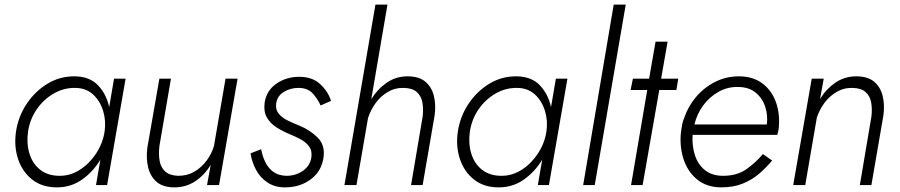

<svg xmlns="http://www.w3.org/2000/svg" viewBox="-20 -800 3890 830"><path d="M49 -230Q40 -166 58.5 -111.5Q77 -57 119.5 -23.5Q162 10 226 10Q287 10 335 -24Q383 -58 414 -110L395 0H443L523 -460H473L452 -337Q440 -393 404 -431Q368 -469 304 -470Q240 -471 186 -438.5Q132 -406 95.5 -351.5Q59 -297 49 -230ZM101 -230Q109 -284 138.5 -327Q168 -370 212 -395.5Q256 -421 307 -420Q353 -419 383 -391Q413 -363 426 -320Q439 -277 432 -230Q424 -180 395.5 -136.5Q367 -93 326 -66.5Q285 -40 238 -40Q187 -40 154 -66Q121 -92 107.5 -135.5Q94 -179 101 -230Z M669 -168 719 -460H669L617 -162Q611 -115 620.5 -76Q630 -37 657.5 -13.5Q685 10 734 10Q785 10 825.5 -17.5Q866 -45 891 -88L875 0H927L1007 -460H955L905 -169Q895 -135 873 -105.5Q851 -76 820.5 -58Q790 -40 751 -40Q714 -41 694.5 -58.5Q675 -76 670 -105Q665 -134 669 -168Z M1109 -155 1063 -137Q1069 -99 1087 -65.5Q1105 -32 1136.5 -11Q1168 10 1212 10Q1278 10 1325 -26Q1372 -62 1379 -123Q1385 -174 1352.5 -206Q1320 -238 1274 -257Q1249 -267 1224 -279Q1199 -291 1184.5 -309Q1170 -327 1174 -354Q1179 -386 1207.5 -403Q1236 -420 1270 -420Q1310 -420 1331.5 -396.5Q1353 -373 1366 -344L1411 -364Q1398 -405 1364 -436.5Q1330 -468 1274 -468Q1218 -468 1175 -438.5Q1132 -409 1124 -356Q1119 -318 1133.5 -292.5Q1148 -267 1174.5 -250Q1201 -233 1232 -220Q1257 -210 1280 -197.5Q1303 -185 1316.5 -166.5Q1330 -148 1326 -120Q1321 -84 1290 -62Q1259 -40 1218 -40Q1183 -41 1161 -57.5Q1139 -74 1126.5 -100Q1114 -126 1109 -155Z M1807 -296 1757 0H1807L1859 -302Q1865 -348 1855.5 -386Q1846 -424 1818.5 -447Q1791 -470 1742 -470Q1691 -470 1651 -442Q1611 -414 1585 -371L1655 -780H1603L1469 0H1521L1571 -290Q1582 -324 1603.5 -354Q1625 -384 1656.5 -402.5Q1688 -421 1726 -420Q1763 -419 1782 -402Q1801 -385 1806 -357Q1811 -329 1807 -296Z M1959 -230Q1950 -166 1968.5 -111.5Q1987 -57 2029.5 -23.5Q2072 10 2136 10Q2197 10 2245 -24Q2293 -58 2324 -110L2305 0H2353L2433 -460H2383L2362 -337Q2350 -393 2314 -431Q2278 -469 2214 -470Q2150 -471 2096 -438.5Q2042 -406 2005.5 -351.5Q1969 -297 1959 -230ZM2011 -230Q2019 -284 2048.5 -327Q2078 -370 2122 -395.5Q2166 -421 2217 -420Q2263 -419 2293 -391Q2323 -363 2336 -320Q2349 -277 2342 -230Q2334 -180 2305.5 -136.5Q2277 -93 2236 -66.5Q2195 -40 2148 -40Q2097 -40 2064 -66Q2031 -92 2017.5 -135.5Q2004 -179 2011 -230Z M2633 -780 2501 0H2551L2685 -780Z M2814 -620 2786 -460H2716L2706 -411H2778L2708 0H2758L2830 -411H2904L2912 -460H2838L2866 -620Z M2982 -262Q2993 -308 3020 -344.5Q3047 -381 3086 -403Q3125 -425 3170 -424Q3216 -424 3245.5 -400.5Q3275 -377 3287.5 -340Q3300 -303 3295 -262ZM2974 -217H3340Q3342 -223 3343.5 -229.5Q3345 -236 3346 -242Q3353 -303 3335.5 -355Q3318 -407 3277 -438.5Q3236 -470 3174 -470Q3119 -470 3071.5 -446Q3024 -422 2989.5 -381.5Q2955 -341 2938 -291Q2932 -277 2929 -262Q2926 -247 2924 -231Q2917 -170 2934 -115Q2951 -60 2992 -25.5Q3033 9 3096 10Q3150 10 3190 -6Q3230 -22 3261 -48.5Q3292 -75 3318 -106L3278 -134Q3247 -97 3206.5 -68.5Q3166 -40 3106 -40Q3058 -40 3027.5 -64.5Q2997 -89 2984 -129.5Q2971 -170 2974 -217Z M3747 -296 3697 0H3747L3799 -302Q3805 -348 3795.5 -386Q3786 -424 3758.5 -447Q3731 -470 3682 -470Q3631 -470 3591 -442.5Q3551 -415 3525 -372L3541 -460H3489L3409 0H3461L3511 -291Q3522 -325 3543.5 -354.5Q3565 -384 3596.5 -402.5Q3628 -421 3666 -420Q3703 -419 3722 -402Q3741 -385 3746 -357Q3751 -329 3747 -296Z"/></svg>

Font: Jost* 300 Light Italic
Style: Italic
Weight: 300
Italic angle: -10°
Version: Version 3.200; ttfautohint (v0.97) -l 8 -r 50 -G 200 -x 14 -